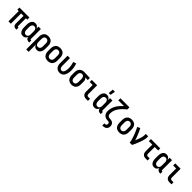

<svg xmlns="http://www.w3.org/2000/svg" viewBox="654 -3117 5693 5693"><g transform="rotate(45 3500.0 -270.5)"><path d="M425 8Q401 8 377.5 2Q354 -4 336 -19Q318 -34 309.5 -57Q301 -80 301 -103V-432H199V0H99V-432H41V-520H459V-432H401V-103Q401 -98 402.5 -93.5Q404 -89 407.5 -86Q411 -83 415.5 -81.5Q420 -80 425 -80H441V8Z M708 8Q684 8 660 1Q636 -6 617 -22Q598 -38 585.5 -59Q573 -80 565.5 -103.5Q558 -127 555 -151.5Q552 -176 552 -200V-320Q552 -344 555 -368.5Q558 -393 565.5 -416.5Q573 -440 585.5 -461Q598 -482 617 -498Q636 -514 660 -521Q684 -528 708 -528Q730 -528 751 -522.5Q772 -517 789 -504Q806 -491 818.5 -473Q831 -455 839 -435V-520H940V-103Q940 -98 941 -93.5Q942 -89 945.5 -86Q949 -83 953.5 -81.5Q958 -80 963 -80H979V8H963Q941 8 920 3.5Q899 -1 881 -13.5Q863 -26 852.5 -45.5Q842 -65 840 -86Q832 -66 819.5 -48Q807 -30 789.5 -16.5Q772 -3 751 2.5Q730 8 708 8ZM749 -80Q763 -80 777 -84Q791 -88 802 -97Q813 -106 820.5 -118.5Q828 -131 832 -144.5Q836 -158 837.5 -172Q839 -186 839 -200V-320Q839 -334 837.5 -348Q836 -362 832 -375.5Q828 -389 820.5 -401.5Q813 -414 802 -423Q791 -432 777 -436Q763 -440 749 -440Q727 -440 707 -430.5Q687 -421 674.5 -403Q662 -385 657.5 -363.5Q653 -342 653 -320V-200Q653 -178 657.5 -156.5Q662 -135 674.5 -117Q687 -99 707 -89.5Q727 -80 749 -80Z M1060 215V-320Q1060 -347 1064 -373.5Q1068 -400 1079 -424.5Q1090 -449 1107.5 -469.5Q1125 -490 1148 -503.5Q1171 -517 1197.5 -522.5Q1224 -528 1251 -528Q1278 -528 1305 -522.5Q1332 -517 1355.5 -504Q1379 -491 1397.5 -470.5Q1416 -450 1427.5 -425.5Q1439 -401 1443.5 -374Q1448 -347 1448 -320V-200Q1448 -176 1445 -151.5Q1442 -127 1434.5 -103.5Q1427 -80 1414.5 -59Q1402 -38 1383 -22Q1364 -6 1340 1Q1316 8 1292 8Q1270 8 1249 2.5Q1228 -3 1211 -16Q1194 -29 1181.5 -47Q1169 -65 1161 -85V215ZM1251 -80Q1273 -80 1293 -89.5Q1313 -99 1325.5 -117Q1338 -135 1342.5 -156.5Q1347 -178 1347 -200V-320Q1347 -342 1342.5 -363.5Q1338 -385 1326 -403Q1314 -421 1293.5 -430.5Q1273 -440 1251 -440Q1237 -440 1223 -436Q1209 -432 1198 -423Q1187 -414 1179.5 -402Q1172 -390 1168 -376Q1164 -362 1162.5 -348Q1161 -334 1161 -320V-200Q1161 -186 1162.5 -172Q1164 -158 1168 -144.5Q1172 -131 1179.5 -118.5Q1187 -106 1198 -97Q1209 -88 1223 -84Q1237 -80 1251 -80Z M1750 8Q1723 8 1696 3Q1669 -2 1645 -15Q1621 -28 1602.5 -48.5Q1584 -69 1572.5 -94Q1561 -119 1556.5 -146Q1552 -173 1552 -200V-320Q1552 -347 1556.5 -374Q1561 -401 1572.5 -426Q1584 -451 1602.5 -471.5Q1621 -492 1645 -505Q1669 -518 1696 -523Q1723 -528 1750 -528Q1777 -528 1804 -523Q1831 -518 1855 -505Q1879 -492 1897.5 -471.5Q1916 -451 1927.5 -426Q1939 -401 1943.5 -374Q1948 -347 1948 -320V-200Q1948 -173 1943.5 -146Q1939 -119 1927.5 -94Q1916 -69 1897.5 -48.5Q1879 -28 1855 -15Q1831 -2 1804 3Q1777 8 1750 8ZM1750 -80Q1772 -80 1792.5 -89.5Q1813 -99 1825.5 -117Q1838 -135 1842.5 -156.5Q1847 -178 1847 -200V-320Q1847 -342 1842.5 -363.5Q1838 -385 1825.5 -403Q1813 -421 1792.5 -430.5Q1772 -440 1750 -440Q1728 -440 1707.5 -430.5Q1687 -421 1674.5 -403Q1662 -385 1657.5 -363.5Q1653 -342 1653 -320V-200Q1653 -178 1657.5 -156.5Q1662 -135 1674.5 -117Q1687 -99 1707.5 -89.5Q1728 -80 1750 -80Z M2246 8Q2220 8 2194 2Q2168 -4 2145.5 -18Q2123 -32 2106 -52.5Q2089 -73 2078.5 -97Q2068 -121 2064 -147.5Q2060 -174 2060 -200V-520H2161V-200Q2161 -179 2164.5 -158.5Q2168 -138 2178 -120Q2188 -102 2206.5 -91Q2225 -80 2245 -80Q2261 -80 2276 -86Q2291 -92 2301 -104Q2311 -116 2318 -130Q2325 -144 2330 -159Q2335 -174 2338 -189.5Q2341 -205 2343 -220.5Q2345 -236 2346 -252Q2347 -268 2347 -283Q2347 -341 2337 -398Q2327 -455 2309 -509L2404 -537Q2425 -476 2436.5 -412Q2448 -348 2448 -284Q2448 -250 2444 -217Q2440 -184 2431 -152Q2422 -120 2406.5 -90Q2391 -60 2367.5 -37Q2344 -14 2311.5 -3Q2279 8 2246 8Z M2749 8Q2722 8 2695 2.5Q2668 -3 2644.5 -16Q2621 -29 2602.5 -49.5Q2584 -70 2572.5 -94.5Q2561 -119 2556.5 -146Q2552 -173 2552 -200V-320Q2552 -346 2556 -372Q2560 -398 2570.5 -422Q2581 -446 2598 -466Q2615 -486 2637 -499.5Q2659 -513 2684.5 -520.5Q2710 -528 2736 -528H2750L2994 -520V-432L2886 -436Q2899 -426 2909.5 -413Q2920 -400 2927 -385Q2934 -370 2937 -353.5Q2940 -337 2940 -320V-200Q2940 -173 2936 -146.5Q2932 -120 2921 -95.5Q2910 -71 2892.5 -50.5Q2875 -30 2852 -16.5Q2829 -3 2802.5 2.5Q2776 8 2749 8ZM2749 -80Q2763 -80 2777 -84Q2791 -88 2802 -97Q2813 -106 2820.5 -118Q2828 -130 2832 -144Q2836 -158 2837.5 -172Q2839 -186 2839 -200V-320Q2839 -340 2835.5 -360.5Q2832 -381 2822 -398.5Q2812 -416 2794.5 -427.5Q2777 -439 2757 -440H2744Q2722 -440 2703 -429Q2684 -418 2672.5 -400.5Q2661 -383 2657 -362Q2653 -341 2653 -320V-200Q2653 -178 2657.5 -156.5Q2662 -135 2674 -117Q2686 -99 2706.5 -89.5Q2727 -80 2749 -80Z M3354 0Q3334 0 3313 -3.5Q3292 -7 3273.5 -16Q3255 -25 3240 -40Q3225 -55 3216 -74Q3207 -93 3203.5 -113.5Q3200 -134 3200 -155V-432H3075V-520H3300V-155Q3300 -142 3302.5 -130Q3305 -118 3312 -108Q3319 -98 3330.5 -93Q3342 -88 3354 -88H3434V0Z M3706 -600 3718 -756H3809L3781 -600ZM3708 8Q3684 8 3660 1Q3636 -6 3617 -22Q3598 -38 3585.5 -59Q3573 -80 3565.5 -103.5Q3558 -127 3555 -151.5Q3552 -176 3552 -200V-320Q3552 -344 3555 -368.5Q3558 -393 3565.5 -416.5Q3573 -440 3585.5 -461Q3598 -482 3617 -498Q3636 -514 3660 -521Q3684 -528 3708 -528Q3730 -528 3751 -522.5Q3772 -517 3789 -504Q3806 -491 3818.5 -473Q3831 -455 3839 -435V-520H3940V-103Q3940 -98 3941 -93.5Q3942 -89 3945.5 -86Q3949 -83 3953.5 -81.5Q3958 -80 3963 -80H3979V8H3963Q3941 8 3920 3.5Q3899 -1 3881 -13.5Q3863 -26 3852.5 -45.5Q3842 -65 3840 -86Q3832 -66 3819.5 -48Q3807 -30 3789.5 -16.5Q3772 -3 3751 2.5Q3730 8 3708 8ZM3749 -80Q3763 -80 3777 -84Q3791 -88 3802 -97Q3813 -106 3820.5 -118.5Q3828 -131 3832 -144.5Q3836 -158 3837.5 -172Q3839 -186 3839 -200V-320Q3839 -334 3837.5 -348Q3836 -362 3832 -375.5Q3828 -389 3820.5 -401.5Q3813 -414 3802 -423Q3791 -432 3777 -436Q3763 -440 3749 -440Q3727 -440 3707 -430.5Q3687 -421 3674.5 -403Q3662 -385 3657.5 -363.5Q3653 -342 3653 -320V-200Q3653 -178 3657.5 -156.5Q3662 -135 3674.5 -117Q3687 -99 3707 -89.5Q3727 -80 3749 -80Z M4250 215V127H4273Q4286 127 4299 123.5Q4312 120 4321.5 111Q4331 102 4335 89.5Q4339 77 4339 64Q4339 48 4332.5 33.5Q4326 19 4312.5 10.5Q4299 2 4283.5 1Q4268 0 4252.5 -0.5Q4237 -1 4221.5 -3Q4206 -5 4191 -9.5Q4176 -14 4162 -20.5Q4148 -27 4135 -36Q4122 -45 4111 -56Q4100 -67 4091.5 -80Q4083 -93 4077 -107.5Q4071 -122 4067 -137Q4063 -152 4061.5 -167.5Q4060 -183 4060 -198Q4060 -264 4078 -328Q4096 -392 4129.5 -448.5Q4163 -505 4207 -554Q4251 -603 4299 -647H4060V-735H4440V-647Q4404 -619 4370 -588Q4336 -557 4305 -524Q4274 -491 4247 -454Q4220 -417 4200.5 -375.5Q4181 -334 4171 -289Q4161 -244 4161 -198Q4161 -177 4167 -155.5Q4173 -134 4188 -118Q4203 -102 4224 -95Q4245 -88 4267 -87.5Q4289 -87 4310.5 -84.5Q4332 -82 4352.5 -74Q4373 -66 4390 -52Q4407 -38 4418.5 -19.5Q4430 -1 4435 20.5Q4440 42 4440 64Q4440 85 4435.5 106Q4431 127 4420 145.5Q4409 164 4392.5 178Q4376 192 4356.5 200.5Q4337 209 4315.5 212Q4294 215 4273 215Z M4750 8Q4723 8 4696 3Q4669 -2 4645 -15Q4621 -28 4602.5 -48.5Q4584 -69 4572.5 -94Q4561 -119 4556.5 -146Q4552 -173 4552 -200V-320Q4552 -347 4556.5 -374Q4561 -401 4572.5 -426Q4584 -451 4602.5 -471.5Q4621 -492 4645 -505Q4669 -518 4696 -523Q4723 -528 4750 -528Q4777 -528 4804 -523Q4831 -518 4855 -505Q4879 -492 4897.5 -471.5Q4916 -451 4927.5 -426Q4939 -401 4943.5 -374Q4948 -347 4948 -320V-200Q4948 -173 4943.5 -146Q4939 -119 4927.5 -94Q4916 -69 4897.5 -48.5Q4879 -28 4855 -15Q4831 -2 4804 3Q4777 8 4750 8ZM4750 -80Q4772 -80 4792.5 -89.5Q4813 -99 4825.5 -117Q4838 -135 4842.5 -156.5Q4847 -178 4847 -200V-320Q4847 -342 4842.5 -363.5Q4838 -385 4825.5 -403Q4813 -421 4792.5 -430.5Q4772 -440 4750 -440Q4728 -440 4707.5 -430.5Q4687 -421 4674.5 -403Q4662 -385 4657.5 -363.5Q4653 -342 4653 -320V-200Q4653 -178 4657.5 -156.5Q4662 -135 4674.5 -117Q4687 -99 4707.5 -89.5Q4728 -80 4750 -80Z M5183 0Q5183 -32 5175 -64Q5167 -96 5158 -127Q5149 -158 5139 -188.5Q5129 -219 5117.5 -249.5Q5106 -280 5094 -310Q5082 -340 5069 -369.5Q5056 -399 5042 -428.5Q5028 -458 5012 -486L5101 -528Q5124 -485 5144.5 -440Q5165 -395 5184 -349.5Q5203 -304 5220 -257.5Q5237 -211 5251 -164Q5267 -201 5281.5 -238Q5296 -275 5308 -312.5Q5320 -350 5329.5 -389Q5339 -428 5339 -468V-520H5440V-468Q5440 -427 5430.5 -386Q5421 -345 5408.5 -306Q5396 -267 5381.5 -228Q5367 -189 5351 -151Q5335 -113 5318 -75Q5301 -37 5283 0Z M5854 0Q5834 0 5813 -3.5Q5792 -7 5773.5 -16Q5755 -25 5740 -40Q5725 -55 5716 -74Q5707 -93 5703.5 -113.5Q5700 -134 5700 -155V-432H5554V-520H5946V-432H5800V-155Q5800 -142 5802.5 -130Q5805 -118 5812 -108Q5819 -98 5830.5 -93Q5842 -88 5854 -88H5934V0Z M6208 8Q6184 8 6160 1Q6136 -6 6117 -22Q6098 -38 6085.5 -59Q6073 -80 6065.5 -103.5Q6058 -127 6055 -151.5Q6052 -176 6052 -200V-320Q6052 -344 6055 -368.5Q6058 -393 6065.5 -416.5Q6073 -440 6085.5 -461Q6098 -482 6117 -498Q6136 -514 6160 -521Q6184 -528 6208 -528Q6230 -528 6251 -522.5Q6272 -517 6289 -504Q6306 -491 6318.5 -473Q6331 -455 6339 -435V-520H6440V-103Q6440 -98 6441 -93.5Q6442 -89 6445.5 -86Q6449 -83 6453.5 -81.5Q6458 -80 6463 -80H6479V8H6463Q6441 8 6420 3.5Q6399 -1 6381 -13.5Q6363 -26 6352.5 -45.5Q6342 -65 6340 -86Q6332 -66 6319.5 -48Q6307 -30 6289.5 -16.5Q6272 -3 6251 2.5Q6230 8 6208 8ZM6249 -80Q6263 -80 6277 -84Q6291 -88 6302 -97Q6313 -106 6320.5 -118.5Q6328 -131 6332 -144.5Q6336 -158 6337.5 -172Q6339 -186 6339 -200V-320Q6339 -334 6337.5 -348Q6336 -362 6332 -375.5Q6328 -389 6320.5 -401.5Q6313 -414 6302 -423Q6291 -432 6277 -436Q6263 -440 6249 -440Q6227 -440 6207 -430.5Q6187 -421 6174.5 -403Q6162 -385 6157.5 -363.5Q6153 -342 6153 -320V-200Q6153 -178 6157.5 -156.5Q6162 -135 6174.5 -117Q6187 -99 6207 -89.5Q6227 -80 6249 -80Z M6854 0Q6834 0 6813 -3.5Q6792 -7 6773.5 -16Q6755 -25 6740 -40Q6725 -55 6716 -74Q6707 -93 6703.5 -113.5Q6700 -134 6700 -155V-432H6575V-520H6800V-155Q6800 -142 6802.5 -130Q6805 -118 6812 -108Q6819 -98 6830.5 -93Q6842 -88 6854 -88H6934V0Z"/></g></svg>

Font: Iosevka SS18 Semibold
Style: Regular
Weight: 600
Monospace: yes
Designer: Belleve Invis
Foundry: Belleve Invis
Version: Version 25.1.1; ttfautohint (v1.8.4)